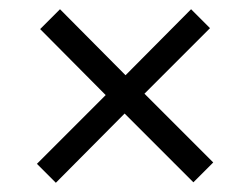

<svg xmlns="http://www.w3.org/2000/svg" viewBox="-20 -471 542 416"><path d="M250 -225 101 -75 60 -116 209 -265 67 -408 110 -451 252 -308 394 -451 435 -410 293 -268 442 -119 399 -76Z"/></svg>

Font: Leckerli One
Style: Regular
Weight: 400
Version: Version 1.001